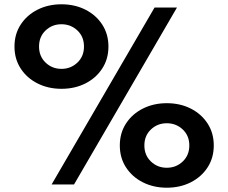

<svg xmlns="http://www.w3.org/2000/svg" viewBox="-20 -860 1064 895"><path d="M266.5 -446Q328.5 -446 378 -471Q427.5 -496 456.5 -540.5Q485.5 -585 485.5 -643Q485.5 -701 456.5 -745.5Q427.5 -790 378 -815Q328.5 -840 266.5 -840Q205 -840 155.2 -815Q105.5 -790 76.5 -745.5Q47.5 -701 47.5 -643Q47.5 -585 76.5 -540.5Q105.5 -496 155.2 -471Q205 -446 266.5 -446ZM220.5 0H325L805 -825H700.5ZM266.5 -539Q223 -539 192.5 -568.2Q162 -597.5 162 -643Q162 -689 192.5 -718Q223 -747 266.5 -747Q310 -747 340.8 -718Q371.5 -689 371.5 -643Q371.5 -597.5 340.8 -568.2Q310 -539 266.5 -539ZM757.5 15Q819.5 15 869 -10Q918.5 -35 947.5 -79.5Q976.5 -124 976.5 -182Q976.5 -240 947.5 -284.5Q918.5 -329 869 -354Q819.5 -379 757.5 -379Q696 -379 646.2 -354Q596.5 -329 567.5 -284.5Q538.5 -240 538.5 -182Q538.5 -124 567.5 -79.5Q596.5 -35 646.2 -10Q696 15 757.5 15ZM757.5 -78Q714 -78 683.5 -107.2Q653 -136.5 653 -182Q653 -227.5 683.5 -256.5Q714 -285.5 757.5 -285.5Q801 -285.5 831.8 -256.5Q862.5 -227.5 862.5 -182Q862.5 -136.5 831.8 -107.2Q801 -78 757.5 -78Z"/></svg>

Font: Spartan
Style: Bold
Weight: 700
Designer: Matt Bailey, Mirko Velimirovic
Foundry: Matt Bailey
Version: Version 1.003; ttfautohint (v1.8.3)